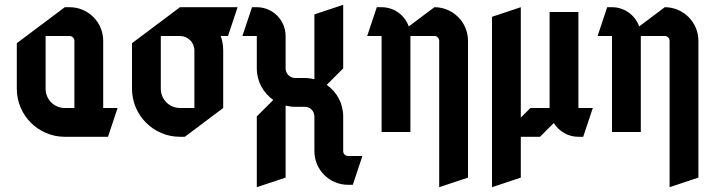

<svg xmlns="http://www.w3.org/2000/svg" viewBox="-20 -550 2980 800"><path d="M290 -380V-100H250C205.8 -100 170 -135.8 170 -180V-400H270C281 -400 290 -391 290 -380ZM250 20H430L470 -100H410V-380C410 -457.3 347.3 -520 270 -520H250L50 -370V-180C50 -69.6 139.6 20 250 20Z M899.7 -400H930L970 -520H730L530 -370V-180C530 -69.6 619.6 20 730 20H750L910 -100V-340C910 -361 906.4 -381.2 899.7 -400ZM650 -400H730C763.1 -400 790 -373.1 790 -340V-100H730C685.8 -100 650 -135.8 650 -180Z M1050 -400V-265C1050 -210.6 1077.2 -162.6 1118.6 -133.6L1050 -65V230L1170 190V-110C1182.8 -106.8 1196.2 -105 1210 -105H1250C1272.1 -105 1290 -87.1 1290 -65V80C1290 157.3 1352.7 220 1430 220H1450L1490 100H1430C1419 100 1410 91 1410 80V-65C1410 -119.4 1382.8 -167.4 1341.4 -196.4L1410 -265V-530L1290 -490V-220C1277.2 -223.2 1263.8 -225 1250 -225H1210C1187.9 -225 1170 -242.9 1170 -265V-400C1170 -466.2 1116.2 -520 1050 -520H1030L990 -400Z M1550 -520 1510 -400H1570V0H1690V-400H1790C1801 -400 1810 -391 1810 -380V230L1930 190V-380C1930 -457.3 1867.3 -520 1790 -520L1683.2 -439.9C1666.7 -486.5 1622.3 -520 1570 -520Z M2150 -60V-520L2030 -480V230L2150 190V20H2230L2287.5 -37.5C2308.6 -3 2346.6 20 2390 20H2410L2450 -100H2390V-500H2270V-100H2190Z M2510 -520 2470 -400H2530V0H2650V-400H2750C2761 -400 2770 -391 2770 -380V230L2890 190V-380C2890 -457.3 2827.3 -520 2750 -520L2643.2 -439.9C2626.7 -486.5 2582.3 -520 2530 -520Z"/></svg>

Font: Abibas
Style: Medium
Weight: 500
Version: Version 0.3